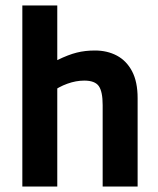

<svg xmlns="http://www.w3.org/2000/svg" viewBox="-20 -683 578 703"><path d="M61.8 0V-663.1H189.7V-462.9Q230.5 -482.8 261.1 -490.4Q291.6 -498.1 327.7 -498.1Q372.6 -498.1 407.9 -479.4Q443.1 -460.7 463.5 -422.2Q483.9 -383.6 483.9 -323.7V0H355.9V-298.4Q355.9 -347.6 341.7 -367.8Q327.5 -387.9 288.6 -387.9Q258.2 -387.9 226.6 -376.5Q195 -365.1 166.7 -344.2L189.7 -422.7V0Z"/></svg>

Font: Anaheim
Style: Regular
Weight: 400
Designer: Vernon Adams
Foundry: Vernon Adams
Version: Version 2.001